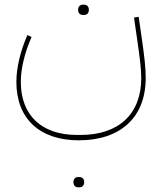

<svg xmlns="http://www.w3.org/2000/svg" viewBox="-20 -440 693 821"><path d="M315 361H319C331 361 340 354 340 339C340 324 331 317 319 317H315C303 317 294 324 294 339C294 354 303 361 315 361ZM335 -376H339C351 -376 360 -383 360 -398C360 -413 351 -420 339 -420H335C323 -420 314 -413 314 -398C314 -383 323 -376 335 -376ZM317 160C496 160 603 61 603 -106C603 -150 598 -196 585 -285L573 -368L553 -365L565 -282C578 -191 584 -148 584 -106C584 47 488 137 325 137H309C158 137 69 53 69 -90C69 -146 85 -213 115 -282L97 -290C68 -223 50 -152 50 -90C50 67 149 160 317 160Z"/></svg>

Font: IBM Plex Arabic Thin
Style: Regular
Weight: 100
Designer: Mike Abbink, Paul van der Laan, Pieter van Rosmalen, Wael Morcos, Khajak Apelian
Foundry: Bold Monday
Version: Version 1.0